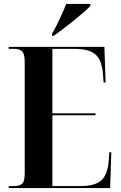

<svg xmlns="http://www.w3.org/2000/svg" viewBox="-20 -951 610 971"><path d="M24 0V-10H53Q77 -10 91 -21Q105 -32 105 -75V-635Q105 -680 91 -692Q77 -704 53 -704H24V-714H508L514 -534H504L501 -573Q496 -646 463.5 -675Q431 -704 356 -704H245V-378H463V-368H245V-10H386Q460 -10 492 -38.5Q524 -67 530 -138L533 -181H543L537 0ZM243 -780Q263 -814 282 -855.5Q301 -897 315 -931H437V-921Q425 -908 402.5 -888.5Q380 -869 353.5 -847.5Q327 -826 300 -805.5Q273 -785 252 -770H243Z"/></svg>

Font: Noto Serif Display Condensed
Style: Bold
Weight: 700
Width: 3
Designer: Monotype Design Team
Foundry: Monotype Imaging Inc.
Version: Version 2.009